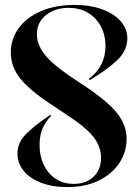

<svg xmlns="http://www.w3.org/2000/svg" viewBox="-20 -747 562 781"><path d="M51 -122Q51 -165 82.5 -198.5Q114 -232 185 -280L189 -277Q167 -255 154 -226.5Q141 -198 141 -158Q141 -89 179 -44Q217 1 280 1Q330 1 360.5 -28Q391 -57 391 -105Q391 -152 358.5 -192Q326 -232 250 -281L193 -319Q101 -379 62.5 -427.5Q24 -476 24 -533Q24 -589 56.5 -633Q89 -677 147.5 -702Q206 -727 282 -727Q347 -727 396 -709Q445 -691 471.5 -660Q498 -629 498 -591Q498 -542 457.5 -503Q417 -464 345 -421L341 -426Q409 -477 409 -559Q409 -628 367.5 -671.5Q326 -715 259 -715Q204 -715 167 -685.5Q130 -656 130 -608Q130 -567 160 -527.5Q190 -488 265 -437L322 -399Q418 -335 456.5 -286.5Q495 -238 495 -182Q495 -129 465.5 -84Q436 -39 381.5 -12.5Q327 14 254 14Q192 14 146 -4Q100 -22 75.5 -53Q51 -84 51 -122Z"/></svg>

Font: Nyght Serif Medium
Style: Regular
Weight: 500
Designer: Maksym Kobuzan
Version: Version 0.410